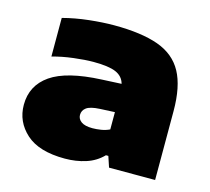

<svg xmlns="http://www.w3.org/2000/svg" viewBox="-87 -661 846 773"><g transform="rotate(15 336.0 -274.0)"><path d="M244 11Q136 11 82.5 -37.2Q29 -85.5 29 -156Q29 -236.5 95.2 -282.5Q161.5 -328.5 306 -335L387.5 -339Q379.5 -369 349.5 -382Q319.5 -395 256 -395Q221 -395 173.8 -389.2Q126.5 -383.5 86 -372V-533Q137 -546.5 194.2 -552.8Q251.5 -559 298 -559Q412 -559 482.5 -533.8Q553 -508.5 585.5 -449Q618 -389.5 618 -287V0H426L411 -45H401Q372 -15 331.2 -2Q290.5 11 244 11ZM258 -175Q258 -158 273.2 -147Q288.5 -136 320 -136Q336.5 -136 355.5 -139Q374.5 -142 391 -150V-222L329 -219Q289.5 -217 273.8 -205.5Q258 -194 258 -175Z"/></g></svg>

Font: Encode Sans Expanded Black
Style: Regular
Weight: 900
Width: 7
Designer: Multiple Designers
Foundry: Impallari Type
Version: Version 3.000; ttfautohint (v1.8.3) -l 8 -r 50 -G 200 -x 14 